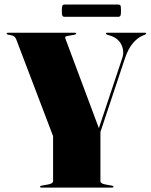

<svg xmlns="http://www.w3.org/2000/svg" viewBox="-20 -848 682 868"><path d="M493 -4Q493 0 487 0H167Q161 0 161 -4Q161 -7.5 169 -9L197 -14Q220 -18 220 -29V-232.5L53 -671Q49.5 -679.5 43.5 -683.5Q37.5 -687.5 29 -689L18 -691Q10 -692.5 10 -696Q10 -700 16 -700H318.5Q324.5 -700 324.5 -696.5Q324.5 -692.5 316.5 -691L288.5 -686Q276.5 -684 275.2 -681.2Q274 -678.5 275.5 -674L427 -268.5L533 -586.5Q543 -616.5 528.5 -646.5Q514 -676.5 475 -688L465 -691Q459 -693 459 -696Q459 -700 464 -700H636Q641 -700 641 -696.5Q641 -693.5 635 -691L625 -687Q602 -677.5 581 -653Q560 -628.5 545.5 -586L434 -251.5V-29Q434 -18 457 -14L485 -9Q493 -7.5 493 -4ZM259.5 -799.5Q259.5 -817 261.8 -822.2Q264 -827.5 273 -827.5H513.5Q522.5 -827.5 524.8 -823Q527 -818.5 527 -800Q527 -783 524.8 -777.5Q522.5 -772 513.5 -772H273Q264 -772 261.8 -777.2Q259.5 -782.5 259.5 -799.5Z"/></svg>

Font: Fraunces 144pt S000 Black
Style: Regular
Weight: 900
Version: Version 1.000; ttfautohint (v1.8.3)